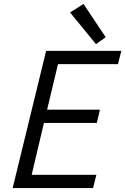

<svg xmlns="http://www.w3.org/2000/svg" viewBox="-20 -950 633 970"><path d="M44 0 213 -693H593L576 -626H273L218 -396H485L469 -329H202L140 -67H467L450 0ZM465 -727 334 -887 402 -930 514 -762Z"/></svg>

Font: Ubuntu Sans Mono
Style: Italic
Weight: 400
Italic angle: -13.5°
Monospace: yes
Designer: Dalton Maag Ltd
Foundry: Dalton Maag Ltd
Version: Version 1.006